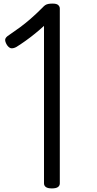

<svg xmlns="http://www.w3.org/2000/svg" viewBox="-20 -1035 539 1069"><path d="M269 14Q246 14 235.5 6.5Q225 -1 225 -14V-891Q201 -869 174.5 -847.5Q148 -826 122 -807.5Q96 -789 72 -774Q58 -766 45 -766Q32 -766 19 -784Q7 -804 9 -816Q11 -828 32 -841Q63 -862 91.5 -883Q120 -904 150.5 -930.5Q181 -957 217 -993Q225 -1002 232 -1006.5Q239 -1011 248.5 -1013Q258 -1015 273 -1015Q296 -1015 304.5 -1006.5Q313 -998 313 -988V-14Q313 -1 302.5 6.5Q292 14 269 14Z"/></svg>

Font: Playwrite ES Deco
Style: Regular
Weight: 400
Designer: Veronika Burian, José Scaglione
Foundry: TypeTogether
Version: Version 1.002